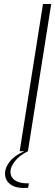

<svg xmlns="http://www.w3.org/2000/svg" viewBox="-20 -753 275 956"><path d="M194 -733H235L119 0H78ZM5 110Q5 82 28.5 51.5Q52 21 101 0H119Q78 20 55 49Q32 78 32 101Q32 129 54 144.5Q76 160 118 160H124L120 182Q112 183 97 183Q55 183 30 163.5Q5 144 5 110Z"/></svg>

Font: Exo ExtraLight
Style: Italic
Weight: 275
Italic angle: -9°
Designer: Natanael Gama
Foundry: Natanael Gama
Version: Version 1.500; ttfautohint (v1.6)